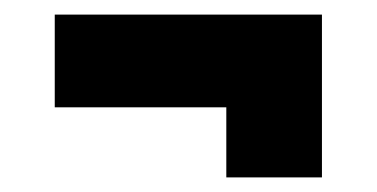

<svg xmlns="http://www.w3.org/2000/svg" viewBox="-20 -340 517 263"><path d="M55 -320H421V-97H290V-193H55Z"/></svg>

Font: Reem Kufi SemiBold
Style: Regular
Weight: 600
Designer: Khaled Hosny
Version: Version 1.001